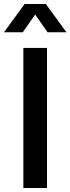

<svg xmlns="http://www.w3.org/2000/svg" viewBox="-25 -940 352 960"><path d="M91.8 0V-700.2H210V0ZM-4.9 -778.8 98.1 -919.9H204.1L307.1 -778.8H212.9L150.9 -867.2L88.9 -778.8Z"/></svg>

Font: TruenoRg
Style: Book
Weight: 400
Designer: Julieta Ulanovsky
Foundry: Julieta Ulanovsky
Version: Version 3.001b